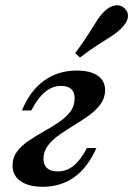

<svg xmlns="http://www.w3.org/2000/svg" viewBox="-20 -695 504 726"><path d="M141.9 11.3Q87.9 11.3 57.7 -10.1Q27.4 -31.5 27.4 -69.4Q27.4 -99.2 44.4 -121.8Q61.3 -144.4 87.9 -162.5Q114.5 -180.6 144.4 -197.2Q174.2 -213.7 201.2 -231.9Q228.2 -250 245.2 -271.8Q262.1 -293.5 262.1 -323.4Q262.1 -346.8 249.2 -358.5Q236.3 -370.2 210.5 -370.2Q178.2 -370.2 150.4 -347.2Q122.6 -324.2 98.4 -277.4H62.9Q93.5 -351.6 146.4 -389.9Q199.2 -428.2 270.2 -428.2Q321.8 -428.2 349.6 -408.9Q377.4 -389.5 377.4 -354Q377.4 -325 360.5 -301.6Q343.5 -278.2 317.3 -259.3Q291.1 -240.3 261.3 -222.2Q231.5 -204 204.8 -185.5Q178.2 -166.9 161.3 -144.8Q144.4 -122.6 144.4 -94.4Q144.4 -71 158.5 -58.9Q172.6 -46.8 198.4 -46.8Q231.5 -46.8 258.1 -68.1Q284.7 -89.5 308.9 -135.5H344.4Q312.9 -62.9 261.7 -25.8Q210.5 11.3 141.9 11.3ZM282.3 -477.4 264.5 -494.4Q293.5 -533.1 312.5 -563.3Q331.5 -593.5 346 -616.1Q360.5 -638.7 375 -652.4Q395.2 -671.8 416.5 -674.6Q437.9 -677.4 453.2 -661.3Q466.9 -646.8 463.3 -627.8Q459.7 -608.9 438.7 -587.9Q423.4 -572.6 401.2 -558.1Q379 -543.5 349.6 -525Q320.2 -506.5 282.3 -477.4Z"/></svg>

Font: Playfair 9pt
Style: Bold Italic
Weight: 700
Italic angle: -15.6°
Designer: Claus Eggers Sørensen
Foundry: Claus Eggers Sørensen
Version: Version 2.203